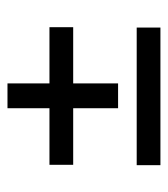

<svg xmlns="http://www.w3.org/2000/svg" viewBox="13 -614 459 526"><g transform="rotate(-90 243.0 -350.5)"><path d="M210 -257V-560H278V-257ZM55 -380V-445H432V-380ZM54 -141V-206H431V-141Z"/></g></svg>

Font: Bricolage Grotesque 48pt Condensed ExtraBold Light
Style: Regular
Weight: 300
Version: Version 1.000;gftools[0.9.30]